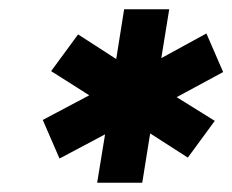

<svg xmlns="http://www.w3.org/2000/svg" viewBox="-20 -721 500 413"><path d="M189 -328 206 -432 108 -380 72 -463 172 -516 90 -568 148 -647 230 -594 247 -701H344L327 -596L424 -649L460 -566L360 -512L442 -461L384 -382L303 -434L286 -328Z"/></svg>

Font: MuseoModerno Thin SemiBold
Style: Italic
Weight: 600
Italic angle: -9°
Version: Version 1.003